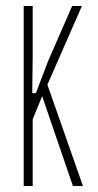

<svg xmlns="http://www.w3.org/2000/svg" viewBox="-20 -620 326 640"><path d="M59 0V-600H89V-437L87.5 -309.5H99.5L140 -415.5L220.5 -600H253L138 -337.5L256.5 0H223L120.5 -299.5L89 -222V0Z"/></svg>

Font: Big Shoulders Display Thin ExtraLight
Style: Regular
Weight: 250
Version: Version 2.002